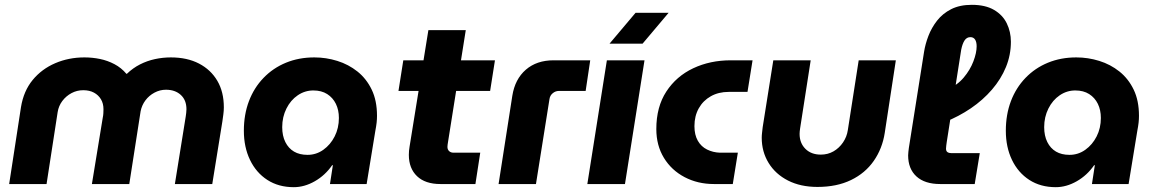

<svg xmlns="http://www.w3.org/2000/svg" viewBox="-20 -763 4799 796"><path d="M18 0 67 -319Q78 -386 115.5 -431.5Q153 -477 209 -501Q265 -525 330 -525Q363 -525 394.5 -518.5Q426 -512 454.5 -497Q483 -482 504 -457H506Q531 -481 560.5 -496Q590 -511 622.5 -518Q655 -525 688 -525Q756 -525 805 -499.5Q854 -474 881 -428Q908 -382 908 -318Q908 -304 906 -289Q904 -274 902 -260L860 0H705L750 -280Q751 -287 752 -295Q753 -303 753 -310Q753 -348 729.5 -369.5Q706 -391 668 -391Q643 -391 620.5 -379Q598 -367 583 -347Q568 -327 563 -302L516 0H361L406 -275Q408 -284 408.5 -293.5Q409 -303 409 -310Q409 -334 398.5 -351.5Q388 -369 369.5 -379Q351 -389 325 -389Q299 -389 276.5 -377Q254 -365 238.5 -344.5Q223 -324 219 -298L173 0Z M1198 13Q1135 13 1088.5 -17Q1042 -47 1016.5 -100Q991 -153 991 -221Q991 -288 1012 -343.5Q1033 -399 1072.5 -440Q1112 -481 1165.5 -503Q1219 -525 1283 -525Q1332 -525 1378.5 -510.5Q1425 -496 1462 -466.5Q1499 -437 1521 -391.5Q1543 -346 1543 -283Q1543 -269 1541.5 -255Q1540 -241 1536 -220L1500 0H1348L1360 -78H1357Q1328 -36 1285 -11.5Q1242 13 1198 13ZM1255 -121Q1291 -121 1320.5 -142Q1350 -163 1367.5 -197.5Q1385 -232 1385 -274Q1385 -307 1372.5 -332.5Q1360 -358 1336.5 -373Q1313 -388 1279 -388Q1244 -388 1214.5 -368Q1185 -348 1167.5 -313Q1150 -278 1150 -236Q1150 -200 1163 -174Q1176 -148 1199 -134.5Q1222 -121 1255 -121Z M1806 0Q1743 0 1709 -32.5Q1675 -65 1675 -121Q1675 -138 1678 -155L1756 -638H1911L1838 -178Q1835 -161 1835 -154Q1835 -143 1842 -136.5Q1849 -130 1860 -130H1971L1951 0ZM1632 -386 1652 -513H2032L2012 -386Z M2047 0 2104 -366Q2115 -435 2160 -474Q2205 -513 2275 -513H2427L2408 -386H2297Q2283 -386 2271.5 -376.5Q2260 -367 2258 -352L2202 0Z M2415 0 2496 -513H2652L2571 0ZM2507 -582 2615 -710H2752L2644 -582Z M2940 0Q2873 0 2818.5 -28.5Q2764 -57 2732.5 -108.5Q2701 -160 2701 -228Q2701 -320 2742.5 -383.5Q2784 -447 2854 -480Q2924 -513 3010 -513H3100L3079 -382H3001Q2959 -382 2927 -364Q2895 -346 2877 -314Q2859 -282 2859 -240Q2859 -204 2873 -179.5Q2887 -155 2911.5 -143Q2936 -131 2964 -130H3039L3018 0Z M3694 -513 3648 -212Q3638 -147 3602.5 -96Q3567 -45 3508 -16.5Q3449 12 3369 12Q3299 12 3247 -14.5Q3195 -41 3166.5 -87.5Q3138 -134 3138 -192Q3138 -202 3139.5 -214Q3141 -226 3142 -236L3186 -513H3341L3297 -230Q3296 -224 3295.5 -218Q3295 -212 3295 -208Q3295 -170 3319 -146Q3343 -122 3383 -122Q3412 -122 3435.5 -135.5Q3459 -149 3475 -172.5Q3491 -196 3495 -224L3540 -513Z M3878 0Q3814 0 3779.5 -31.5Q3745 -63 3745 -119Q3745 -126 3746 -133.5Q3747 -141 3748 -150L3811 -548Q3816 -580 3829 -614Q3842 -648 3865 -677.5Q3888 -707 3923.5 -725Q3959 -743 4009 -743Q4065 -743 4101 -722Q4137 -701 4154 -666Q4171 -631 4171 -590Q4171 -535 4150.5 -485Q4130 -435 4092.5 -391.5Q4055 -348 4005 -314Q3955 -280 3897 -257L3909 -393Q3949 -410 3975.5 -441.5Q4002 -473 4015.5 -508.5Q4029 -544 4029 -571Q4029 -589 4022.5 -599Q4016 -609 4003 -609Q3988 -609 3979 -595.5Q3970 -582 3965 -557L3905 -174Q3904 -167 3903 -159Q3902 -151 3902 -147Q3902 -136 3908.5 -132Q3915 -128 3925 -128H4042L4021 0Z M4357 13Q4294 13 4247.5 -17Q4201 -47 4175.5 -100Q4150 -153 4150 -221Q4150 -288 4171 -343.5Q4192 -399 4231.5 -440Q4271 -481 4324.5 -503Q4378 -525 4442 -525Q4491 -525 4537.5 -510.5Q4584 -496 4621 -466.5Q4658 -437 4680 -391.5Q4702 -346 4702 -283Q4702 -269 4700.5 -255Q4699 -241 4695 -220L4659 0H4507L4519 -78H4516Q4487 -36 4444 -11.5Q4401 13 4357 13ZM4414 -121Q4450 -121 4479.5 -142Q4509 -163 4526.5 -197.5Q4544 -232 4544 -274Q4544 -307 4531.5 -332.5Q4519 -358 4495.5 -373Q4472 -388 4438 -388Q4403 -388 4373.5 -368Q4344 -348 4326.5 -313Q4309 -278 4309 -236Q4309 -200 4322 -174Q4335 -148 4358 -134.5Q4381 -121 4414 -121Z"/></svg>

Font: MuseoModerno Thin
Style: Bold Italic
Weight: 700
Italic angle: -9°
Version: Version 1.003